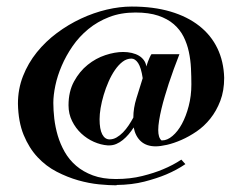

<svg xmlns="http://www.w3.org/2000/svg" viewBox="-20 -489 730 580"><path d="M187 -170.9Q187 -212.4 203.6 -242.9Q220.2 -273.4 244.9 -293.2Q269.5 -313 298.3 -322.5Q327.1 -332 352.1 -332Q365.7 -332 378.2 -329.1Q390.6 -326.2 399.9 -320.6Q409.2 -314.9 415 -306.6Q420.9 -298.3 421.9 -288.1Q427.2 -304.7 431.9 -314.9Q436.5 -325.2 438 -325.2H522Q503.9 -279.3 489.7 -236.3Q483.9 -217.8 478 -198.5Q472.2 -179.2 467.8 -160.6Q463.4 -142.1 460.7 -125.5Q458 -108.9 458 -96.2Q458 -73.2 467.8 -64.9H470.2Q485.4 -64.9 501.2 -78.4Q517.1 -91.8 529.5 -114.7Q542 -137.7 550 -168.5Q558.1 -199.2 558.1 -233.9Q558.1 -257.3 556.9 -282.7Q555.7 -308.1 550.5 -332.3Q545.4 -356.4 534.7 -377.9Q523.9 -399.4 505.1 -415.8Q486.3 -432.1 458 -441.7Q429.7 -451.2 389.2 -451.2Q345.2 -451.2 309.8 -437.5Q274.4 -423.8 246.8 -401.1Q219.2 -378.4 199.2 -349.4Q179.2 -320.3 166.3 -290Q153.3 -259.8 147.2 -230.5Q141.1 -201.2 141.1 -178.2Q141.1 -156.2 144 -130.6Q147 -105 154.5 -79.3Q162.1 -53.7 175.5 -30Q189 -6.3 210 11.7Q231 29.8 260.5 40.8Q290 51.8 330.1 51.8Q373.5 51.8 409.7 42.7Q445.8 33.7 472.2 22.5Q502.9 9.8 527.8 -6.8L540 6.8Q514.2 24.4 481.9 38.1Q454.1 49.8 416.3 59.6Q378.4 69.3 332 69.8V70.8Q309.6 70.8 279.3 67.9Q249 64.9 216.3 55.7Q183.6 46.4 151.4 29.8Q119.1 13.2 93.5 -14.2Q67.9 -41.5 51.5 -81.3Q35.2 -121.1 34.2 -175.8Q34.2 -220.2 49.6 -259.3Q64.9 -298.3 91.3 -331.1Q117.7 -363.8 152.1 -389.4Q186.5 -415 224.9 -432.9Q263.2 -450.7 302.5 -460Q341.8 -469.2 377.9 -469.2Q443.8 -469.2 494.9 -454.1Q545.9 -439 581.5 -411.1Q617.2 -383.3 636.5 -343.5Q655.8 -303.7 657.2 -253.9Q657.2 -214.8 645.5 -184.3Q633.8 -153.8 615.5 -130.9Q597.2 -107.9 574 -92Q550.8 -76.2 527.8 -66.2Q504.9 -56.2 484.4 -51.5Q463.9 -46.9 450.2 -46.9Q422.9 -46.9 406 -61.8Q389.2 -76.7 383.8 -104Q377 -93.3 368.7 -83.5Q360.4 -73.7 351.1 -66.2Q341.8 -58.6 331.5 -54.2Q321.3 -49.8 310.1 -49.8H305.2Q284.7 -51.3 263.7 -60.5Q242.7 -69.8 225.6 -85.7Q208.5 -101.6 197.8 -123.3Q187 -145 187 -170.9ZM382.8 -133.8Q382.8 -162.6 392.3 -192.6Q401.9 -222.7 411.1 -252.9Q406.2 -285.2 397.2 -298.6Q388.2 -312 377 -312Q362.8 -312 350.3 -302.5Q337.9 -293 327.1 -277.3Q316.4 -261.7 307.9 -242.2Q299.3 -222.7 293.2 -202.1Q287.1 -181.6 283.9 -162.6Q280.8 -143.6 280.8 -128.9Q280.8 -98.6 288.8 -83.3Q296.9 -67.9 311 -67.9Q321.8 -67.9 332 -73.7Q342.3 -79.6 351.6 -89.1Q360.8 -98.6 368.7 -110.4Q376.5 -122.1 382.8 -133.8Z"/></svg>

Font: Purple Purse
Style: Regular
Weight: 400
Designer: Astigmatic (AOETI)
Foundry: Astigmatic (AOETI)
Version: Version 1.000